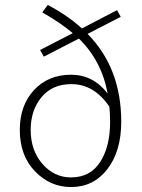

<svg xmlns="http://www.w3.org/2000/svg" viewBox="-20 -744 575 776"><path d="M267 12Q183 12 121.5 -51.5Q60 -115 60 -219Q60 -318 117.5 -380Q175 -442 267 -442Q357 -442 415 -366Q391 -498 299 -588L157 -515L142 -542L274 -610Q226 -651 151 -694L173 -724Q253 -682 311 -629L453 -703L468 -676L334 -607Q470 -469 470 -252Q470 -133 414 -60.5Q358 12 267 12ZM267 -27Q345 -27 385 -89.5Q425 -152 425 -251Q425 -283 422 -313Q360 -404 269 -404Q191 -404 147.5 -351Q104 -298 104 -219Q104 -136 151.5 -81.5Q199 -27 267 -27Z"/></svg>

Font: Toshiba Sans Light
Style: Regular
Weight: 300
Designer: Paul D. Hunt
Foundry: Toshiba Corporation
Version: Version 2.020;PS 2.0;hotconv 1.0.86;makeotf.lib2.5.63406